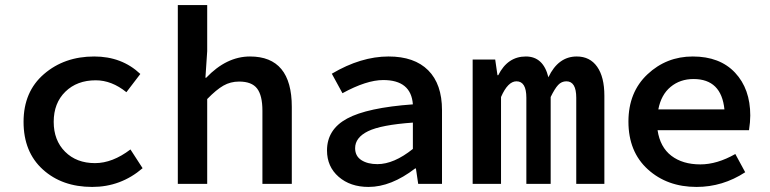

<svg xmlns="http://www.w3.org/2000/svg" viewBox="-20 -726 3040 758"><path d="M344 12Q225 12 149 -57Q73 -126 73 -245Q73 -364 153.5 -433.5Q234 -503 352 -503Q461 -503 534 -434L479 -362Q421 -409 358 -409Q284 -409 238 -364Q192 -319 192 -245Q192 -172 237 -127Q282 -82 355 -82Q424 -82 495 -136L543 -62Q457 12 344 12Z M682 0V-706H798V-524L791 -419H794Q874 -503 967 -503Q1132 -503 1132 -304V0H1016V-289Q1016 -349 995 -376.5Q974 -404 924 -404Q890 -404 862 -388Q834 -372 798 -335V0Z M1435 12Q1363 12 1317 -28Q1271 -68 1271 -132Q1271 -215 1350.5 -258Q1430 -301 1610 -314Q1603 -410 1493 -410Q1427 -410 1332 -358L1290 -435Q1405 -503 1514 -503Q1616 -503 1670.5 -448.5Q1725 -394 1725 -291V0H1631L1622 -61H1619Q1524 12 1435 12ZM1470 -78Q1535 -78 1610 -138V-242Q1484 -233 1433 -208Q1382 -183 1382 -141Q1382 -110 1406.5 -94Q1431 -78 1470 -78Z M1846 0V-491H1935L1944 -429H1947Q1984 -503 2056 -503Q2125 -503 2145 -421Q2184 -503 2257 -503Q2309 -503 2337.5 -462.5Q2366 -422 2366 -348V0H2255V-340Q2255 -405 2216 -405Q2197 -405 2183.5 -390.5Q2170 -376 2154 -343V0H2058V-340Q2058 -405 2019 -405Q1985 -405 1958 -343V0Z M2730 12Q2614 12 2537.5 -57.5Q2461 -127 2461 -246Q2461 -362 2536 -432.5Q2611 -503 2715 -503Q2822 -503 2882 -439Q2942 -375 2942 -270Q2942 -245 2937 -212H2576Q2586 -145 2630.5 -111Q2675 -77 2745 -77Q2811 -77 2883 -118L2922 -46Q2833 12 2730 12ZM2718 -414Q2665 -414 2627.5 -383Q2590 -352 2579 -294H2840Q2828 -414 2718 -414Z"/></svg>

Font: TypoPRO Source Code Pro
Style: Regular
Weight: 600
Monospace: yes
Designer: Paul D. Hunt, Teo Tuominen
Foundry: Adobe Systems Incorporated
Version: Version 2.010;PS 1.0;hotconv 1.0.84;makeotf.lib2.5.63406